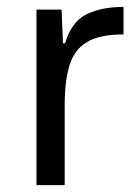

<svg xmlns="http://www.w3.org/2000/svg" viewBox="-20 -538 407 558"><path d="M86 0V-510H159L163 -412H169Q188 -476 232.5 -497Q277 -518 339 -518V-438Q270 -438 233 -416Q196 -394 182 -348Q168 -302 168 -232V0Z"/></svg>

Font: Saira
Style: Regular
Weight: 400
Designer: Hector Gatti with collaboration of the Omnibus-Type team
Foundry: Omnibus-Type
Version: Version 1.100; ttfautohint (v1.8.3)